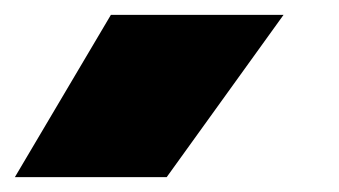

<svg xmlns="http://www.w3.org/2000/svg" viewBox="-90 -88 456 258"><path d="M59 -68H291L134 150H-70Z"/></svg>

Font: Prompt Black
Style: Italic
Weight: 900
Italic angle: -12°
Designer: Katatrad Team
Foundry: CadsonDemak
Version: Version 1.001